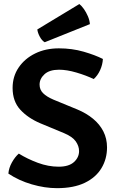

<svg xmlns="http://www.w3.org/2000/svg" viewBox="-20 -942 596 975"><path d="M22.5 -60.5Q25 -89.5 40.5 -117.2Q56 -145 75.5 -162Q119 -135 172.2 -115.2Q225.5 -95.5 278 -95.5Q329.5 -95.5 355.5 -119Q381.5 -142.5 381.5 -175Q381.5 -200 364.8 -224Q348 -248 305 -266L184.5 -316Q122 -342.5 83 -385Q44 -427.5 44 -495.5Q44 -554 74.8 -599.2Q105.5 -644.5 158.5 -670.5Q211.5 -696.5 279 -696.5Q346 -696.5 404.8 -679.5Q463.5 -662.5 502.5 -642.5Q501 -613.5 488.5 -586Q476 -558.5 456 -540.5Q417.5 -559 368.5 -573.5Q319.5 -588 280 -588Q231 -588 206 -565Q181 -542 181 -512.5Q181 -486.5 198.8 -468.8Q216.5 -451 251.5 -436L373 -386Q418.5 -367 452.5 -339Q486.5 -311 505 -274.5Q523.5 -238 523.5 -193.5Q523.5 -135 495.2 -88Q467 -41 410.8 -13.8Q354.5 13.5 269.5 13.5Q207.5 13.5 141.5 -5.8Q75.5 -25 22.5 -60.5ZM383 -921.5Q394 -913 405.8 -896.5Q417.5 -880 426.2 -859.8Q435 -839.5 436.5 -819.5L207 -727.5Q192.5 -736 182 -755.8Q171.5 -775.5 169.5 -792.5Z"/></svg>

Font: Signika Light SemiBold
Style: Regular
Weight: 600
Version: Version 2.003;gftools[0.9.32]